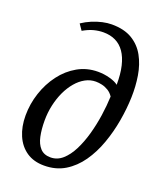

<svg xmlns="http://www.w3.org/2000/svg" viewBox="-152 -929 875 1037"><g transform="rotate(20 285.0 -410.0)"><path d="M225.5 10.8Q165.6 10.8 124.2 -17.5Q82.9 -45.8 61.4 -95.6Q39.8 -145.5 39.8 -209.6Q39.8 -276.3 60.8 -339.8Q81.7 -403.3 120.1 -454.3Q158.5 -505.3 211.4 -535.3Q264.3 -565.3 327.9 -565.3Q362.8 -565.3 396.1 -556.1Q429.3 -547 445.6 -533.3Q446.2 -594.7 435.5 -640.1Q424.8 -685.6 403.9 -715.7Q383.1 -745.8 352.5 -760.6Q322 -775.4 282.3 -775.4Q256.1 -775.4 228.1 -768.3Q200.1 -761.1 167.9 -742.5L144.4 -776.6Q170.5 -794.2 199.6 -806.3Q228.7 -818.3 257 -824.7Q285.3 -831 310 -831Q381.4 -831 427.8 -803.1Q474.1 -775.2 500.2 -727.6Q526.3 -680 536.1 -620.3Q545.9 -560.6 543.9 -496.7Q541.9 -430.7 529.6 -360.1Q517.3 -289.5 493.6 -223.5Q470 -157.4 433 -104.5Q395.9 -51.6 344.6 -20.4Q293.2 10.8 225.5 10.8ZM243.3 -42.6Q281.4 -42.6 311.6 -69.1Q341.7 -95.6 364.3 -140Q386.8 -184.5 402.3 -239.5Q417.7 -294.5 426.2 -352.4Q434.6 -410.3 436.6 -462.6Q424.1 -481.6 406.5 -492.2Q389 -502.8 370.3 -507Q351.6 -511.2 334.9 -511.2Q303.3 -511.2 274.9 -495.7Q246.5 -480.2 223 -452.5Q199.4 -424.8 182.1 -388Q164.9 -351.2 155.4 -308.2Q145.8 -265.1 145.8 -219.2Q145.8 -168.2 154.3 -128.4Q162.8 -88.5 184.1 -65.6Q205.4 -42.6 243.3 -42.6Z"/></g></svg>

Font: Merriweather Light
Style: Italic
Weight: 300
Italic angle: -7.8°
Designer: Eben Sorkin
Foundry: Eben Sorkin
Version: Version 2.101